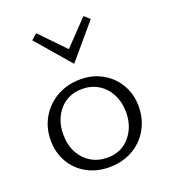

<svg xmlns="http://www.w3.org/2000/svg" viewBox="-128 -777 772 875"><g transform="rotate(-20 258.5 -340.0)"><path d="M120 -660 148 -684 263 -565 377 -684 404 -660 263 -494ZM43 -202Q43 -263 72 -312.5Q101 -362 151.5 -390Q202 -418 265 -418Q324 -418 371.5 -391Q419 -364 446 -317Q473 -270 473 -212Q473 -150 444.5 -100.5Q416 -51 366 -23.5Q316 4 253 4Q193 4 145 -22.5Q97 -49 70 -96Q43 -143 43 -202ZM410 -206Q410 -255 390 -293.5Q370 -332 335.5 -353Q301 -374 257 -374Q189 -374 147.5 -326.5Q106 -279 106 -208Q106 -158 126 -120Q146 -82 181 -61Q216 -40 260 -40Q328 -40 369 -88Q410 -136 410 -206Z"/></g></svg>

Font: Isabella Sans
Style: Regular
Weight: 400
Designer: Original fonts by Christian Thalmann (Catharsis Fonts), Modifications by Cristiano Sobral
Version: Version 0.002;July 12, 2020;FontCreator 13.0.0.2655 64-bit; 